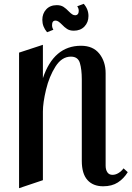

<svg xmlns="http://www.w3.org/2000/svg" viewBox="-20 -970 690 1007"><path d="M205 -735V-560Q262 -730 405 -730Q468 -730 501 -688.5Q534 -647 534 -586V-101Q534 -80 543 -66.5Q552 -53 570 -53Q586 -53 601.5 -62.5Q617 -72 628 -87L650 -67Q629 -33 598 -13Q567 7 521 7Q468 7 438.5 -26Q409 -59 409 -126V-553Q409 -606 399 -639.5Q389 -673 352 -673Q304 -673 271 -621Q238 -569 221.5 -500Q205 -431 205 -385V-25L80 17V-694ZM444 -886Q444 -853 423 -831Q402 -809 367 -809Q346 -809 332 -818Q318 -827 304 -842Q294 -852 286.5 -857Q279 -862 271 -862Q253 -862 253 -838Q253 -825 260 -814L227 -801Q202 -830 202 -866Q202 -899 222.5 -921Q243 -943 278 -943Q299 -943 313 -934Q327 -925 341 -910Q351 -900 358.5 -895Q366 -890 374 -890Q383 -890 388 -896Q393 -902 393 -913Q393 -926 385 -937L419 -950Q444 -922 444 -886Z"/></svg>

Font: Amita
Style: Bold
Weight: 700
Designer: Eduardo Rodriguez Tunni, Modular Infotech, Brian J. Bonislawsky
Foundry: Eduardo Rodriguez Tunni, Modular Infotech, Brian J. Bonislawsky
Version: Version 1.003